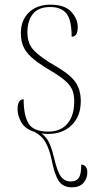

<svg xmlns="http://www.w3.org/2000/svg" viewBox="-20 -562 412 820"><path d="M186 10Q172 10 158 8Q181 26 192 52Q203 78 212 116Q225 172 240.5 192.5Q256 213 282 213Q306 213 316.5 197.5Q327 182 327 141Q339 141 346 150Q353 159 353 174Q353 200 336.5 219Q320 238 287 238Q248 238 230 209.5Q212 181 200 118Q191 77 176 48.5Q161 20 129 2Q87 -11 71 -39.5Q55 -68 55 -95Q55 -138 81 -138Q81 -69 102 -34.5Q123 0 186 0Q240 0 268.5 -34.5Q297 -69 297 -129Q297 -155 290 -174.5Q283 -194 263 -213Q243 -232 205 -255Q157 -283 127 -306.5Q97 -330 83 -356.5Q69 -383 69 -421Q69 -475 103 -508.5Q137 -542 196 -542Q256 -542 284 -512Q312 -482 312 -446Q312 -405 286 -405Q286 -477 263.5 -504.5Q241 -532 195 -532Q144 -532 120.5 -502.5Q97 -473 97 -423Q97 -375 126 -345.5Q155 -316 212 -283Q273 -249 299 -215.5Q325 -182 325 -130Q325 -66 286.5 -28Q248 10 186 10Z"/></svg>

Font: Noto Serif Display SemiCondensed Thin
Style: Regular
Weight: 100
Width: 4
Designer: Monotype Design Team
Foundry: Monotype Imaging Inc.
Version: Version 2.009